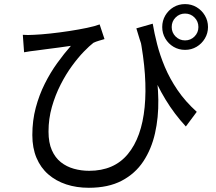

<svg xmlns="http://www.w3.org/2000/svg" viewBox="-20 -838 1040 924"><path d="M715 -724Q722.6 -678.4 736.2 -625.2Q749.8 -572 773.3 -515.9Q796.8 -459.9 834.1 -404.9Q871.4 -349.9 926.9 -299.8L874.4 -229.3Q819.2 -288.9 776.6 -359Q734 -429.2 700.1 -514.2Q666.2 -599.2 636.2 -701.5ZM89.8 -670.5Q113.3 -668.5 143.5 -670.5Q176.9 -671.9 221.9 -676.7Q266.8 -681.5 313.1 -688.6Q359.4 -695.7 398.6 -703.9Q437.7 -712.1 459.5 -720.5L482.9 -649.9Q473.1 -647.1 457.1 -642.3Q441 -637.6 429.6 -632Q411.1 -617.8 383.5 -589.5Q356 -561.2 326.5 -520.8Q296.9 -480.4 271.5 -430.4Q246 -380.4 229.7 -323.4Q213.5 -266.4 213.5 -204.7Q213.5 -151.6 229.5 -115.4Q245.4 -79.2 272.8 -57.5Q300.2 -35.8 335.5 -25.9Q370.8 -16 409.1 -16Q528.6 -16 595.2 -96.4Q661.8 -176.7 676.1 -322.5Q690.5 -468.3 652.3 -664.2L725.3 -529.1Q740.5 -443.1 741.9 -358Q743.2 -272.8 726 -196.6Q708.8 -120.4 669.7 -61.3Q630.6 -2.2 565.9 31.7Q501.2 65.7 407.3 65.7Q348.1 65.7 298.6 49.3Q249 32.9 212.3 1Q175.6 -30.9 155.6 -78.5Q135.6 -126.1 135.6 -188Q135.6 -258 152.1 -319.7Q168.6 -381.4 195.5 -435Q222.3 -488.6 255.3 -534.3Q288.3 -580 321.2 -617.4Q296.5 -613.8 263.6 -609.3Q230.7 -604.9 200.6 -601.1Q170.5 -597.2 152.1 -594.6Q137.9 -593.2 124.7 -591.2Q111.5 -589.2 95.9 -586.4ZM806.3 -707.8Q806.3 -681.1 825.1 -662.3Q843.9 -643.6 870.6 -643.6Q897.3 -643.6 916 -662.3Q934.8 -681.1 934.8 -707.8Q934.8 -735.1 916 -753.9Q897.3 -772.7 870.6 -772.7Q843.9 -772.7 825.1 -753.9Q806.3 -735.1 806.3 -707.8ZM760.7 -707.8Q760.7 -738.4 775.5 -763.6Q790.3 -788.7 815.1 -803.5Q840 -818.3 870.6 -818.3Q901.1 -818.3 926 -803.5Q950.9 -788.7 965.9 -763.6Q981 -738.4 981 -707.8Q981 -677.9 965.9 -652.7Q950.9 -627.5 926 -612.8Q901.1 -598 870.6 -598Q840 -598 815.1 -612.8Q790.3 -627.5 775.5 -652.7Q760.7 -677.9 760.7 -707.8Z"/></svg>

Font: Noto Sans TC Thin
Style: Regular
Weight: 100
Designer: Ryoko NISHIZUKA 西塚涼子 (kana, bopomofo & ideographs); Paul D. Hunt (Latin, Greek & Cyrillic); Sandoll Communications 산돌커뮤니
Foundry: Adobe
Version: Version 2.004-H2;hotconv 1.0.118;makeotfexe 2.5.65603